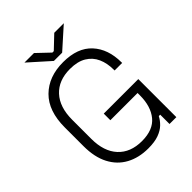

<svg xmlns="http://www.w3.org/2000/svg" viewBox="-246 -1007 1152 1152"><g transform="rotate(-45 329.5 -431.0)"><path d="M330 14Q250 14 190 -18.5Q130 -51 97 -114.5Q64 -178 64 -271V-429Q64 -569 137.5 -641.5Q211 -714 334 -714Q456 -714 518.5 -646Q581 -578 581 -465V-460H517V-467Q517 -522 498 -564.5Q479 -607 438.5 -631.5Q398 -656 334 -656Q237 -656 182.5 -597Q128 -538 128 -431V-269Q128 -162 182.5 -103Q237 -44 334 -44Q429 -44 474 -99Q519 -154 519 -247V-267H288V-323H581V0H523V-79H511Q499 -55 477 -33.5Q455 -12 419.5 1Q384 14 330 14ZM300 -758 168 -876H249L329 -800H341L421 -876H502L370 -758Z"/></g></svg>

Font: Space Grotesk Light Light
Style: Regular
Weight: 300
Version: Version 2.000